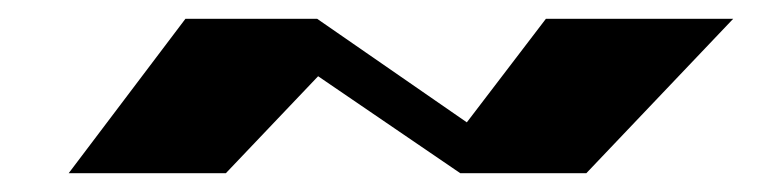

<svg xmlns="http://www.w3.org/2000/svg" viewBox="-20 -473 824 204"><path d="M603 -289H469L318 -392L220 -289H53L177 -453H317L476 -343L560 -453H759Z"/></svg>

Font: Geostar Fill
Style: Regular
Weight: 400
Designer: Joe Prince
Foundry: Joe Prince
Version: Version 1.002